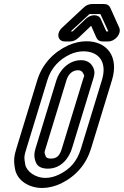

<svg xmlns="http://www.w3.org/2000/svg" viewBox="-20 -903 615 954"><path d="M394.1 -648C470.1 -648 514.2 -596 486.4 -505L382.4 -165C363.2 -102 329.3 -63 274 -36C251.6 -25 227.8 -19 204.8 -19C156.8 -19 113.3 -50 105.7 -84C97.9 -124 101.1 -131 111.4 -165L215.4 -505C234 -566 274.9 -608 328.5 -633C350.6 -643 373.1 -648 394.1 -648ZM409.4 -698C380.4 -698 349.3 -691 318 -677C245.9 -644 189.5 -584 165.4 -505L61.4 -165C50.4 -129 46.4 -106 55 -62C65.8 -6 123.5 31 189.5 31C220.5 31 253 23 284.6 8C358.9 -29 408.9 -88 432.4 -165L536.4 -505C572.2 -622 511.4 -698 409.4 -698ZM443.3 -567C432.7 -591 410.7 -604 382.7 -604C317.7 -604 273.8 -549 260.4 -505L156.4 -165C150 -144 147.3 -122 158.4 -96C166.6 -74 189.9 -65 217.9 -65C286.9 -65 324.3 -122 337.4 -165L441.4 -505C447.2 -524 454.6 -545 443.3 -567ZM391.4 -505 287.4 -165C277.4 -132 264.2 -115 233.2 -115C215.2 -115 210.7 -120 207.5 -126C198.6 -146 200.6 -146 206.4 -165L310.4 -505C319 -533 338.4 -554 367.4 -554C380.4 -554 388.8 -549 394.2 -537C400.6 -522 400.3 -534 391.4 -505ZM405 -808 341.7 -748C340.7 -748 340.4 -747 340.4 -747H331.4L423.4 -832C424.4 -832 424.7 -833 424.7 -833H478.7C479.7 -833 479.4 -832 479.4 -832L518.4 -747H508.4C507.4 -747 507.7 -748 507.7 -748L480.3 -809C469.7 -833 431 -834 405 -808ZM432.9 -775 458.9 -716C464.9 -703 475.1 -697 491.1 -697H517.1C553.1 -697 585.3 -737 572.2 -766L528.2 -864C522.1 -877 512 -883 496 -883H438C422 -883 407.1 -877 394.2 -864L289.2 -766C257.3 -737 267.1 -697 302.1 -697H327.1C343.1 -697 356.9 -703 370.9 -716Z"/></svg>

Font: DIN Rundschrift
Style: EngKontKu
Weight: 400
Width: 3
Version: Version 1.027